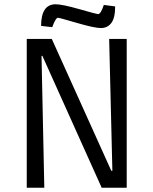

<svg xmlns="http://www.w3.org/2000/svg" viewBox="-20 -877 717 897"><path d="M105 -695H222L500 -79H505L490 -695H572V0H455L178 -616H174L187 0H105ZM172 -756Q172 -857 240 -857Q271 -857 351.5 -834Q432 -811 438 -811Q451 -811 465 -854L518 -847Q518 -793 500 -769.5Q482 -746 451.5 -746Q421 -746 339 -770Q257 -794 251 -794Q240 -794 224 -750Z"/></svg>

Font: Ruda
Style: Regular
Weight: 400
Designer: Mariela Monsalve, Angelina Sanchez
Foundry: Mariela Monsalve, Angelina Sanchez
Version: Version 1.002